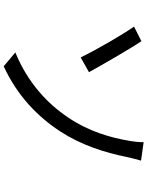

<svg xmlns="http://www.w3.org/2000/svg" viewBox="101 -872 798 1040"><g transform="rotate(90 500.0 -352.0)"><path d="M264 -36 339 27C502 -48 615 -161 693 -281C766 -394 806 -519 830 -638C834 -656 842 -691 850 -717L750 -731C751 -713 747 -675 742 -649C726 -556 694 -437 617 -323C543 -212 430 -104 264 -36ZM203 -719 124 -679C165 -621 248 -479 291 -390L371 -435C335 -500 247 -654 203 -719Z"/></g></svg>

Font: Noto Sans HK
Style: Regular
Weight: 400
Designer: Ryoko NISHIZUKA 西塚涼子 (kana, bopomofo & ideographs); Paul D. Hunt (Latin, Greek & Cyrillic); Sandoll Communications 산돌커뮤니
Foundry: Adobe
Version: Version 2.004;hotconv 1.0.118;makeotfexe 2.5.65603